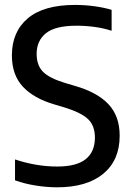

<svg xmlns="http://www.w3.org/2000/svg" viewBox="-20 -770 547 799"><path d="M217.5 9.5Q175.5 9.5 129.2 2.2Q83 -5 42.5 -19.5V-106.5Q131 -77 218 -77Q298.5 -77 336.8 -107.8Q375 -138.5 375 -197.5Q375 -247 346.5 -274.2Q318 -301.5 248 -323L206 -335.5Q120.5 -360.5 75 -409.5Q29.5 -458.5 29.5 -539.5Q29.5 -637.5 95.5 -693.5Q161.5 -749.5 292.5 -749.5Q333 -749.5 373.2 -744Q413.5 -738.5 444.5 -729V-642Q410.5 -653 373.2 -658Q336 -663 298 -663Q210 -663 171.2 -631.8Q132.5 -600.5 132.5 -546Q132.5 -498.5 158.5 -471.8Q184.5 -445 250 -425L292 -412.5Q384.5 -386 431.2 -336.5Q478 -287 478 -205Q478 -103.5 409.8 -47Q341.5 9.5 217.5 9.5Z"/></svg>

Font: Encode Sans SmCnd Md
Style: Regular
Weight: 500
Width: 4
Designer: Multiple Designers
Foundry: Impallari Type
Version: Version 3.002; ttfautohint (v1.8.3) -l 8 -r 50 -G 200 -x 14 